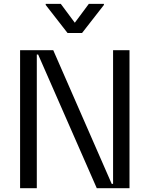

<svg xmlns="http://www.w3.org/2000/svg" viewBox="-20 -992 789 1012"><path d="M662.6 -727.3V0H490.1L181.1 -704.5H174V0H85.9V-727.3H260.7L568.9 -22.7H576V-727.3ZM300.4 -971.6 374.3 -872.2 448.2 -971.6H527.7V-965.9L412.6 -818.2H335.9L220.9 -965.9V-971.6Z"/></svg>

Font: Riot Sans
Style: Regular
Weight: 400
Designer: Rasmus Andersson
Foundry: rsms
Version: Version 3.005